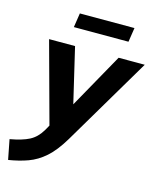

<svg xmlns="http://www.w3.org/2000/svg" viewBox="-167 -788 908 1107"><g transform="rotate(15 287.0 -234.5)"><path d="M-11 227 -34 109Q39 96 80.5 74.5Q122 53 150 6L168 -26L37 -507H192L269 -180L452 -507H608L296 20Q250 97 203.5 138Q157 179 104.5 198Q52 217 -11 227ZM157 -611 170 -696H496L483 -611Z"/></g></svg>

Font: Mulish ExtraBold
Style: Italic
Weight: 800
Italic angle: -9°
Designer: Vernon Adams
Foundry: Vernon Adams
Version: Version 3.603; ttfautohint (v1.8.3)